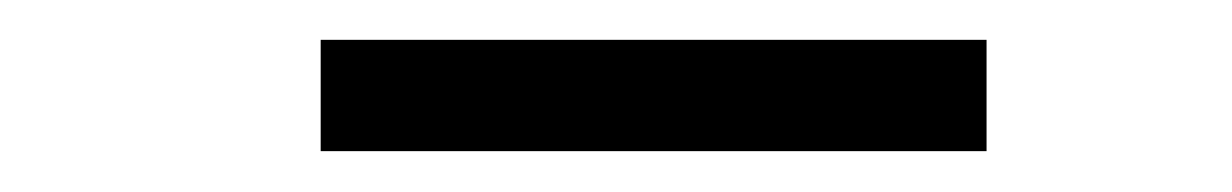

<svg xmlns="http://www.w3.org/2000/svg" viewBox="-20 -758 603 94"><path d="M137 -684V-738.5H463V-684Z"/></svg>

Font: Encode Sans SC SemiExpanded
Style: Regular
Weight: 400
Width: 6
Designer: Multiple Designers
Foundry: Impallari Type
Version: Version 3.002